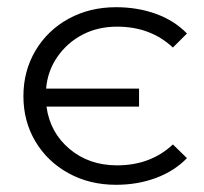

<svg xmlns="http://www.w3.org/2000/svg" viewBox="-20 -509 566 533"><path d="M302 -489Q362 -489 413 -470.5Q464 -452 499 -416L460 -377Q398 -435 305 -435Q252 -435 209.5 -413Q167 -391 139.5 -351.5Q112 -312 108 -263H366V-213H109Q119 -141 173 -95.5Q227 -50 305 -50Q398 -50 460 -108L499 -70Q464 -34 413 -15Q362 4 302 4Q229 4 170.5 -28Q112 -60 78.5 -116Q45 -172 45 -242Q45 -312 78.5 -368.5Q112 -425 170.5 -457Q229 -489 302 -489Z"/></svg>

Font: Montserrat Ace
Style: Regular
Weight: 400
Designer: Julieta Ulanovsky
Foundry: Julieta Ulanovsky
Version: Version 1